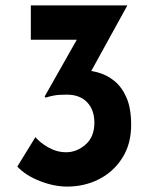

<svg xmlns="http://www.w3.org/2000/svg" viewBox="-20 -682 566 710"><path d="M451 -662 293 -375 220 -414Q243 -423 268 -423Q304 -424 339 -415Q374 -406 402.5 -383Q431 -360 448 -320.5Q465 -281 465 -220Q465 -149 432 -97.5Q399 -46 345.5 -19Q292 8 228 8Q180 8 127.5 -12.5Q75 -33 44 -66L111 -175Q127 -155 158.5 -137Q190 -119 225 -119Q264 -119 296.5 -147.5Q329 -176 329 -228Q329 -276 302 -304Q275 -332 227 -332Q197 -332 180.5 -329Q164 -326 149 -321L145 -325L273 -551L312 -535H94V-662Z"/></svg>

Font: Reem Kufi Fun SemiBold
Style: Regular
Weight: 600
Designer: Khaled Hosny
Version: Version 1.005